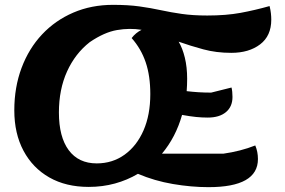

<svg xmlns="http://www.w3.org/2000/svg" viewBox="-20 -746 1174 792"><path d="M346 25Q252 25 183.5 -14Q115 -53 77 -124Q39 -195 39 -291Q39 -386 69 -466Q99 -546 153.5 -604Q208 -662 282.5 -694Q357 -726 446 -726Q509 -726 555.5 -719.5Q602 -713 643.5 -704Q685 -695 730.5 -688.5Q776 -682 835 -682Q913 -682 972.5 -693Q1032 -704 1092 -721Q1096 -705 1097.5 -691Q1099 -677 1099 -665Q1099 -598 1053 -563Q1007 -528 934 -528Q872 -528 818.5 -542.5Q765 -557 717 -574Q733 -547 742.5 -508Q752 -469 752 -421Q752 -395 750 -370Q775 -367 799.5 -365.5Q824 -364 851 -364L935 -385Q937 -377 938 -367Q939 -357 939 -346Q939 -306 912 -283.5Q885 -261 837 -261Q813 -261 788.5 -263.5Q764 -266 731 -272Q705 -180 648 -112H901Q972 -122 1033 -146Q1044 -120 1044 -90Q1044 26 840 26Q769 26 693 13Q617 0 549 -29Q505 -3 454 11Q403 25 346 25ZM223 -282Q223 -181 263.5 -126.5Q304 -72 379 -72Q444 -72 494 -108Q544 -144 572 -208Q600 -272 600 -358Q600 -433 581 -489Q562 -545 523 -589Q540 -611 564 -623Q515 -631 462.5 -622Q410 -613 350 -572Q290 -525 256.5 -451Q223 -377 223 -282Z"/></svg>

Font: Lemonada SemiBold
Style: Regular
Weight: 600
Designer: Mohamed Gaber (Arabic), Eduardo Tunni (Latin)
Foundry: Kief Type Foundry
Version: Version 4.005; ttfautohint (v1.8.3)